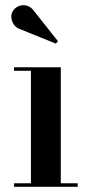

<svg xmlns="http://www.w3.org/2000/svg" viewBox="-20 -719 350 739"><path d="M59.5 -606Q36 -613 27.2 -636.5Q18.5 -660 30.5 -678Q38 -689.5 52 -695.5Q66 -701.5 82.8 -697.2Q99.5 -693 111 -676.5L203 -560.5L195 -551ZM34 -13.5H99V-446.5H34V-460H214V-13.5H279V0H34Z"/></svg>

Font: Bodoni* 16pt Medium
Style: Regular
Weight: 500
Version: Version 2.3